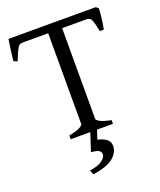

<svg xmlns="http://www.w3.org/2000/svg" viewBox="-151 -710 854 1022"><g transform="rotate(-20 275.5 -199.0)"><path d="M529 -604Q528 -578 524.5 -549Q521 -520 515 -488H492Q483 -534 475.5 -552.5Q468 -571 447 -571H253L268 -615H515ZM84 -571Q74 -571 66.5 -566Q59 -561 50 -542.5Q41 -524 26 -486L5 -495Q8 -524 12.5 -557Q17 -590 21 -615H327L341 -571ZM150 0V-21Q195 -30 212.5 -40Q230 -50 230 -57V-575Q230 -581 212 -584.5Q194 -588 159 -595V-615H378V-595Q346 -588 327.5 -585Q309 -582 309 -575V-57Q309 -50 326.5 -40Q344 -30 389 -21V0ZM200 217 189 192Q240 184 261.5 167Q283 150 283 135Q283 118 270 111Q257 104 227 102Q227 102 230.5 92.5Q234 83 242.5 55.5Q251 28 269 -25L307 -24L282 51Q308 56 329 70Q350 84 350 111Q350 147 315 176Q280 205 200 217Z"/></g></svg>

Font: ChillKai
Style: Regular
Weight: 400
Designer: ChillType
Foundry: 寒蝉字型
Version: Version 2.000